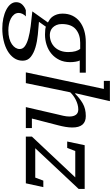

<svg xmlns="http://www.w3.org/2000/svg" viewBox="285 -1126 1000 1713"><g transform="rotate(90 785.5 -270.0)"><path d="M367 55C367 67.7 363.3 80 356 92C348.7 104 338 114.8 324 124.5C310 134.2 292.7 141.8 272 147.5C251.3 153.2 227.3 156 200 156C181.3 156 162.8 154.2 144.5 150.5C126.2 146.8 109.7 141.2 95 133.5C80.3 125.8 68.3 116.2 59 104.5C49.7 92.8 45 79 45 63C45 52.3 47.8 41.2 53.5 29.5C59.2 17.8 66.7 8 76 0H21C2.3 6 -14.3 16.3 -29 31C-43.7 45.7 -51 64 -51 86C-51 104.7 -44.8 121.5 -32.5 136.5C-20.2 151.5 -3.2 164.5 18.5 175.5C40.2 186.5 65.2 195 93.5 201C121.8 207 152 210 184 210C221.3 210 257.3 206 292 198C326.7 190 357.2 178.3 383.5 163C409.8 147.7 431 128.7 447 106C463 83.3 471 57.3 471 28C471 -2 459.7 -26 437 -44C414.3 -62 385.8 -76 351.5 -86C317.2 -96 279.7 -103 239 -107C198.3 -111 160 -114.3 124 -117L168 -179C172.7 -176.3 182 -174.3 196 -173C210 -171.7 224 -171 238 -171C270 -171 300.8 -175.8 330.5 -185.5C360.2 -195.2 386.3 -209.5 409 -228.5C431.7 -247.5 449.8 -270.8 463.5 -298.5C477.2 -326.2 484 -358.3 484 -395C484 -411 482.7 -427.3 480 -444C477.3 -460.7 473.7 -473 469 -481H578V-535H306C268 -535 233.5 -530.3 202.5 -521C171.5 -511.7 144.7 -498.2 122 -480.5C99.3 -462.8 81.8 -441.2 69.5 -415.5C57.2 -389.8 51 -360.7 51 -328C51 -309.3 53.3 -292.8 58 -278.5C62.7 -264.2 68.7 -251.7 76 -241C83.3 -230.3 91.8 -221.5 101.5 -214.5C111.2 -207.5 120.7 -201.7 130 -197L31 -58C79 -53.3 123.5 -48.3 164.5 -43C205.5 -37.7 241 -30.8 271 -22.5C301 -14.2 324.5 -3.8 341.5 8.5C358.5 20.8 367 36.3 367 55ZM311 -485H365C374.3 -474.3 381.5 -460.2 386.5 -442.5C391.5 -424.8 394 -403.3 394 -378C394 -353.3 390.3 -331 383 -311C375.7 -291 365.3 -273.8 352 -259.5C338.7 -245.2 322.5 -234 303.5 -226C284.5 -218 263.7 -214 241 -214C229 -214 217.2 -216.2 205.5 -220.5C193.8 -224.8 183.5 -231.5 174.5 -240.5C165.5 -249.5 158.2 -260.7 152.5 -274C146.8 -287.3 144 -303 144 -321C144 -377.7 159.5 -419.2 190.5 -445.5C221.5 -471.8 261.7 -485 311 -485Z M651 -696H723L575 0H671L753 -396C761 -404.7 770.7 -413.3 782 -422C793.3 -430.7 805.7 -438.3 819 -445C832.3 -451.7 846.3 -457.2 861 -461.5C875.7 -465.8 890.7 -468 906 -468C927.3 -468 943.2 -461 953.5 -447C963.8 -433 969 -413.7 969 -389C969 -371.7 966.8 -353.3 962.5 -334C958.2 -314.7 953.3 -294.3 948 -273L885 0H1072V-54H987L1048 -291C1053.3 -311 1057.8 -331.8 1061.5 -353.5C1065.2 -375.2 1067 -395.7 1067 -415C1067 -495 1033 -535 965 -535C921 -535 883.3 -525.8 852 -507.5C820.7 -489.2 792.3 -467 767 -441H761L832 -750H651Z M1512 -441 1148 -54V0H1565L1599 -156H1541L1514 -84H1252L1615 -471V-525H1225L1192 -369H1249L1277 -441Z"/></g></svg>

Font: PT Serif Caption
Style: Italic
Weight: 400
Italic angle: -12°
Designer: A.Korolkova, O.Umpeleva, V.Yefimov
Foundry: ParaType Ltd
Version: Version 1.000W OFL